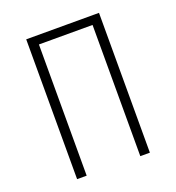

<svg xmlns="http://www.w3.org/2000/svg" viewBox="-132 -836 865 942"><g transform="rotate(-20 300.0 -365.0)"><path d="M110 0H160V-685H440V0H490V-730H110Z"/></g></svg>

Font: JetBrains Mono Thin
Style: Regular
Weight: 100
Monospace: yes
Designer: Philipp Nurullin, Konstantin Bulenkov
Foundry: JetBrains
Version: Version 2.305